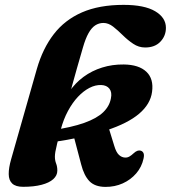

<svg xmlns="http://www.w3.org/2000/svg" viewBox="-20 -739 688 773"><path d="M247.1 -299Q250.2 -315.3 255.9 -339.1Q261.7 -363 270.3 -394.3Q278.9 -425.6 289.8 -464.2Q300.7 -502.8 314 -548.2Q324.2 -583.7 336.3 -605.3Q348.4 -627 363.3 -636.8Q378.3 -646.6 396.5 -646.6Q416.5 -646.6 435.6 -631.7Q454.6 -616.8 474.3 -597.2Q494.1 -577.6 516.3 -562.7Q538.5 -547.8 564.4 -547.8Q603.5 -547.8 625.7 -571.1Q648 -594.4 648 -627Q648 -668.1 604.6 -693.8Q561.2 -719.4 477.3 -719.4Q379.3 -719.4 310.1 -689.2Q240.8 -658.9 196.5 -601.4Q152.1 -543.9 128.4 -461.6L24.8 -97.8Q14.8 -63 15.1 -38.1Q15.3 -13.2 29.2 -0.1Q43.1 13.1 73.2 13.1Q116.6 13.1 147.3 5Q178.1 -3 194.4 -17.7Q210.8 -32.5 210.8 -52Q210.8 -68.4 205.9 -80.8Q201 -93.2 201 -108.6Q201 -116.6 202.9 -128Q204.8 -139.4 209.9 -160.3Q215.1 -181.3 224.8 -218Q235.7 -259 253.7 -292.3Q271.7 -325.7 293.8 -349.2Q315.9 -372.6 339.9 -385.1Q363.9 -397.5 387.2 -396.7Q409.7 -396 420.7 -381.7Q431.7 -367.3 426.5 -342.9Q421 -311.9 395.7 -287.3Q370.3 -262.6 319.2 -244.3Q268.1 -226 185.2 -213.9L186.4 -165.8Q319.9 -185.2 407.3 -213.8Q494.8 -242.4 540.3 -281.3Q585.8 -320.1 592.2 -369.2Q599.4 -421.7 569.2 -450.2Q539 -478.7 478.5 -479.4Q432.3 -480 391.2 -467.1Q350.1 -454.3 316.4 -429.6Q282.7 -405 258.6 -369.2Q234.6 -333.4 222.6 -288.5ZM274.5 -199.5 306.7 -77.3Q318.1 -32.3 340 -9.6Q362 13.1 404 13.5Q442.2 13.7 474.1 -0.7Q506.1 -15.1 528.3 -40.8Q550.5 -66.5 557.8 -100.1Q561.3 -115.4 557.6 -122.9Q554 -130.4 546.1 -132.5Q540.2 -134.2 533.2 -131.9Q526.2 -129.6 516.8 -120.9Q510 -114.3 501.6 -109.2Q493.3 -104.2 483.9 -104.6Q470.3 -105 459.1 -115.2Q447.9 -125.4 440.1 -151.5L415.2 -232.3Z"/></svg>

Font: Fraunces
Style: Italic
Weight: 900
Italic angle: -16°
Version: Version 1.000;[0bf87f6ff]